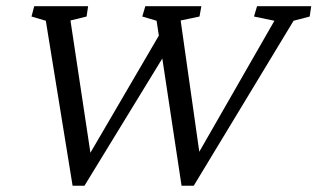

<svg xmlns="http://www.w3.org/2000/svg" viewBox="-20 -593 1019 616"><path d="M523.4 -442.4 251 2.9H212.9L127 -526.4L81.1 -540L89.8 -573.2H262.7L257.8 -540L206.1 -527.3L272.5 -86.9H260.7L511.7 -516.6ZM562.5 2.9 482.4 -526.4 436.5 -540 446.3 -573.2H626L620.1 -540L559.6 -527.3L622.1 -86.9H608.4L860.4 -526.4L794.9 -540L804.7 -573.2H978.5L973.6 -540L921.9 -526.4L601.6 2.9Z"/></svg>

Font: Crimson Pro Light
Style: Italic
Weight: 300
Italic angle: -12°
Designer: Jacques Le Bailly
Foundry: Baron von Fonthausen
Version: Version 1.003